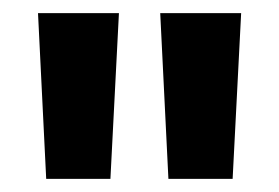

<svg xmlns="http://www.w3.org/2000/svg" viewBox="-20 -681 426 293"><path d="M148.5 -408H50.5L38 -661H161.5ZM335 -408H237L224.5 -661H348Z"/></svg>

Font: Anek Bangla Medium SemiBold
Style: Regular
Weight: 600
Version: Version 1.003